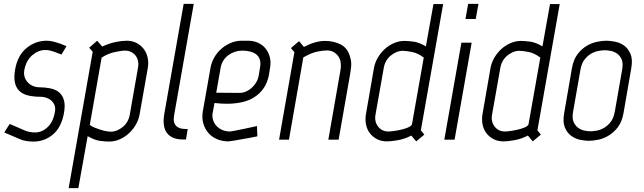

<svg xmlns="http://www.w3.org/2000/svg" viewBox="-20 -720 3320 990"><path d="M310 -138Q297 -64 253.5 -27Q210 10 152 10Q134 10 115 7Q96 4 79 -4L2 -37L30 -81L106 -48Q120 -42 134 -39.5Q148 -37 161 -37Q196 -37 225 -64Q254 -91 263 -142Q267 -163 261 -178Q255 -193 243.5 -202.5Q232 -212 217.5 -216.5Q203 -221 190 -221Q154 -221 126 -227.5Q98 -234 80.5 -250.5Q63 -267 57 -294Q51 -321 58 -362Q71 -435 117 -472.5Q163 -510 221 -510Q238 -510 255.5 -505.5Q273 -501 293 -494L323 -482L297 -439Q274 -448 261 -452.5Q248 -457 239.5 -459Q231 -461 226.5 -461.5Q222 -462 217 -462H212Q177 -462 145.5 -434.5Q114 -407 105 -357Q102 -336 108 -320Q114 -304 126 -292.5Q138 -281 152.5 -275.5Q167 -270 181 -270Q212 -270 239 -264.5Q266 -259 284 -244.5Q302 -230 309.5 -204Q317 -178 310 -138Z M443 -76Q453 -68 468 -62Q483 -56 498.5 -51Q514 -46 528 -43.5Q542 -41 551 -41Q568 -41 584.5 -48Q601 -55 614.5 -66.5Q628 -78 637 -94Q646 -110 649 -128L692 -373Q695 -391 691.5 -406.5Q688 -422 679 -433.5Q670 -445 656 -452Q642 -459 625 -459Q606 -459 571.5 -451.5Q537 -444 504 -423ZM432 -18 384 250H334L458 -453L440 -474L481 -510L507 -480Q544 -497 577 -503.5Q610 -510 633 -510Q661 -510 683 -499Q705 -488 720 -469Q735 -450 741 -424Q747 -398 742 -369L700 -131Q695 -102 680 -76.5Q665 -51 643.5 -31.5Q622 -12 596 -1Q570 10 542 10Q525 10 496.5 6.5Q468 3 432 -18Z M927 -700H979L878 -127Q874 -106 877 -92.5Q880 -79 888.5 -70.5Q897 -62 909 -58.5Q921 -55 935 -55H948L939 -1H921Q896 -1 876 -8.5Q856 -16 843 -31.5Q830 -47 825.5 -72Q821 -97 827 -132Z M1213 -241H1215Q1233 -241 1249.5 -248.5Q1266 -256 1279.5 -268.5Q1293 -281 1302 -297Q1311 -313 1314 -331L1321 -373Q1325 -397 1319.5 -413.5Q1314 -430 1300.5 -440Q1287 -450 1268.5 -454.5Q1250 -459 1229 -459Q1210 -459 1191.5 -453Q1173 -447 1158 -436Q1143 -425 1132.5 -409Q1122 -393 1118 -373L1095 -242ZM1065 -368Q1070 -398 1085 -424Q1100 -450 1122 -469Q1144 -488 1170.5 -499Q1197 -510 1226 -510H1260Q1288 -510 1311.5 -499Q1335 -488 1350 -469Q1365 -450 1371.5 -424Q1378 -398 1372 -368L1367 -335Q1359 -293 1339 -264.5Q1319 -236 1290 -218Q1261 -200 1225 -192.5Q1189 -185 1150 -185Q1134 -185 1118 -186Q1102 -187 1086 -189L1075 -129Q1075 -89 1101.5 -65.5Q1128 -42 1167 -42Q1171 -42 1193 -46.5Q1215 -51 1240 -56Q1269 -62 1305 -70L1307 -17Q1269 -9 1238 -4Q1212 1 1187.5 5Q1163 9 1158 9Q1126 9 1099 -2.5Q1072 -14 1054 -35Q1036 -56 1028 -84.5Q1020 -113 1026 -147Z M1785 -427Q1793 -402 1790.5 -376.5Q1788 -351 1783 -324L1726 0H1673L1735 -355Q1744 -406 1722 -433Q1700 -460 1666 -460Q1647 -460 1616.5 -454Q1586 -448 1544 -424L1470 0H1419L1498 -451L1480 -472L1522 -508L1547 -478Q1606 -509 1656 -509Q1701 -509 1737 -490.5Q1773 -472 1785 -427Z M2104 -78 2165 -423Q2135 -446 2104.5 -452Q2074 -458 2057 -458Q2040 -458 2023.5 -451Q2007 -444 1993.5 -432.5Q1980 -421 1971 -405Q1962 -389 1959 -371L1916 -128Q1910 -93 1929.5 -67.5Q1949 -42 1983 -42Q1992 -42 2010.5 -44.5Q2029 -47 2048.5 -51.5Q2068 -56 2083.5 -62.5Q2099 -69 2104 -78ZM2176 -481 2215 -699H2265L2150 -48L2168 -26L2126 9L2101 -21Q2066 -3 2031 3Q1996 9 1975 9Q1947 9 1925 -2Q1903 -13 1888 -32Q1873 -51 1867.5 -77Q1862 -103 1867 -132L1908 -368Q1913 -397 1928 -422.5Q1943 -448 1964.5 -467.5Q1986 -487 2012 -498Q2038 -509 2066 -509Q2083 -509 2111.5 -505.5Q2140 -502 2176 -481Z M2394 -700H2447L2433 -622H2380ZM2359 -500H2412L2324 0H2271Z M2705 -78 2766 -423Q2736 -446 2705.5 -452Q2675 -458 2658 -458Q2641 -458 2624.5 -451Q2608 -444 2594.5 -432.5Q2581 -421 2572 -405Q2563 -389 2560 -371L2517 -128Q2511 -93 2530.5 -67.5Q2550 -42 2584 -42Q2593 -42 2611.5 -44.5Q2630 -47 2649.5 -51.5Q2669 -56 2684.5 -62.5Q2700 -69 2705 -78ZM2777 -481 2816 -699H2866L2751 -48L2769 -26L2727 9L2702 -21Q2667 -3 2632 3Q2597 9 2576 9Q2548 9 2526 -2Q2504 -13 2489 -32Q2474 -51 2468.5 -77Q2463 -103 2468 -132L2509 -368Q2514 -397 2529 -422.5Q2544 -448 2565.5 -467.5Q2587 -487 2613 -498Q2639 -509 2667 -509Q2684 -509 2712.5 -505.5Q2741 -502 2777 -481Z M3150 -144 3188 -361Q3194 -394 3185.5 -413.5Q3177 -433 3162 -443.5Q3147 -454 3129.5 -457.5Q3112 -461 3099 -461Q3086 -461 3066.5 -457.5Q3047 -454 3028.5 -443.5Q3010 -433 2994.5 -413.5Q2979 -394 2973 -361L2935 -144Q2929 -111 2937.5 -91.5Q2946 -72 2961 -61Q2976 -50 2994 -46.5Q3012 -43 3025 -43Q3038 -43 3057 -46.5Q3076 -50 3095 -61Q3114 -72 3129 -91.5Q3144 -111 3150 -144ZM3195 -137Q3187 -91 3165 -63Q3143 -35 3116 -19.5Q3089 -4 3062 1Q3035 6 3016 6Q2997 6 2972 1Q2947 -4 2925.5 -19.5Q2904 -35 2892.5 -63Q2881 -91 2889 -137L2929 -368Q2937 -414 2959 -442Q2981 -470 3007.5 -485Q3034 -500 3061 -505Q3088 -510 3107 -510Q3126 -510 3151.5 -505Q3177 -500 3198 -485Q3219 -470 3231 -442Q3243 -414 3235 -368Z"/></svg>

Font: Marvel
Style: Italic
Weight: 400
Italic angle: -12°
Designer: Carolina Trebol
Foundry: Carolina Trebol
Version: Version 1.001